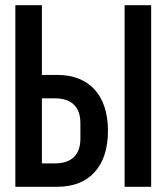

<svg xmlns="http://www.w3.org/2000/svg" viewBox="-20 -718 640 738"><path d="M39 0H200C324 0 395 -79 395 -215C395 -351 324 -430 200 -430H141V-698H39ZM141 -90V-340H191C252 -340 289 -310 289 -245V-185C289 -120 252 -90 191 -90ZM561 0V-698H459V0Z"/></svg>

Font: IBM Mono Medium
Style: Regular
Weight: 500
Monospace: yes
Designer: Mike Abbink, Paul van der Laan, Pieter van Rosmalen
Foundry: Bold Monday
Version: Version 2.3